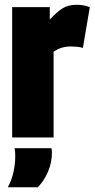

<svg xmlns="http://www.w3.org/2000/svg" viewBox="-20 -577 399 806"><path d="M189 -547V-495Q220 -528 243.5 -542.5Q267 -557 303 -557Q314 -557 327.5 -555Q341 -553 357 -547L328 -376Q314 -380 300 -381Q286 -382 276 -382Q259 -382 242 -377.5Q225 -373 205 -360V0H31V-547ZM13 209Q30 177 37 143Q44 109 44 79Q44 70 43.5 61.5Q43 53 41 45H196Q198 54 198 63Q198 106 181.5 144Q165 182 139 209Z"/></svg>

Font: Georama SemiCondensed ExtraBold
Style: Regular
Weight: 800
Width: 4
Designer: Jean-Baptiste Levee
Foundry: Production Type
Version: Version 1.000